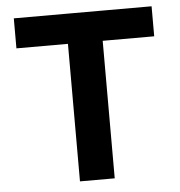

<svg xmlns="http://www.w3.org/2000/svg" viewBox="-49 -701 700 747"><g transform="rotate(-5 301.0 -327.0)"><path d="M233.4 0V-654.3H369.1V0ZM32.2 -537.1V-654.3H570.3V-537.1Z"/></g></svg>

Font: Sen
Style: Bold
Weight: 700
Designer: Kosal Sen, Philatype
Foundry: Philatype
Version: Version 2.000;gftools[0.9.31]